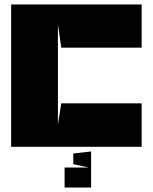

<svg xmlns="http://www.w3.org/2000/svg" viewBox="-20 -659 685 862"><path d="M255 -445H616V-639H30V0H616V-195H255L240 -100V-550ZM309 30V78L378 93H270V183H389V21Z"/></svg>

Font: Banana Brick
Style: Regular
Weight: 400
Designer: artmaker
Foundry: artmaker
Version: Version 4.000 2011 initial release